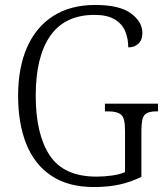

<svg xmlns="http://www.w3.org/2000/svg" viewBox="-20 -744 671 774"><path d="M358 10Q255 10 187 -35.5Q119 -81 86 -163.5Q53 -246 53 -358Q53 -471 89 -553Q125 -635 194.5 -679.5Q264 -724 364 -724Q462 -724 508 -690Q554 -656 554 -611Q554 -583 538 -568Q522 -553 497 -553Q497 -589 484.5 -618.5Q472 -648 442 -666Q412 -684 361 -684Q242 -684 183 -600Q124 -516 124 -358Q124 -203 180.5 -117.5Q237 -32 369 -32Q401 -32 432 -36.5Q463 -41 484 -50V-219Q484 -269 468 -282Q452 -295 417 -295H403V-326H617V-295H608Q577 -295 563.5 -281.5Q550 -268 550 -217V-31Q507 -10 461.5 0Q416 10 358 10Z"/></svg>

Font: Noto Serif Hebrew SemiCondensed Light
Style: Regular
Weight: 300
Width: 4
Designer: Monotype Design Team
Foundry: Monotype Imaging Inc.
Version: Version 2.004; ttfautohint (v1.8.4.7-5d5b)